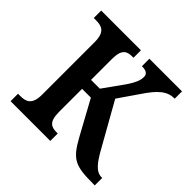

<svg xmlns="http://www.w3.org/2000/svg" viewBox="-142 -670 803 803"><g transform="rotate(45 260.0 -268.0)"><path d="M22 0H257V-44H251C221 -44 197 -51 197 -111V-248H249L331 -98C378 -12 404 0 509 0H520V-44H516C483 -44 460 -75 431 -127L324 -317L384 -404C427 -469 457 -493 500 -493V-536H307V-492C333 -492 345 -484 345 -466C345 -452 342 -433 314 -392L249 -301H197V-425C197 -484 220 -492 251 -492H257V-536H22V-492H35C69 -492 96 -484 96 -423V-113C96 -52 68 -44 35 -44H22Z"/></g></svg>

Font: Noto Serif Condensed Medium
Style: Regular
Weight: 500
Width: 3
Designer: Monotype Design Team
Foundry: Monotype Imaging Inc.
Version: Version 2.015